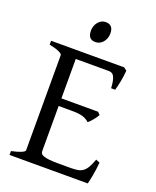

<svg xmlns="http://www.w3.org/2000/svg" viewBox="-147 -885 791 972"><g transform="rotate(20 248.0 -399.5)"><path d="M465.8 -119.1Q461.9 -77.1 455.8 -45.7Q449.7 -14.2 445.8 0H24.4V-21Q57.6 -27.8 76.4 -35.9Q95.2 -43.9 95.2 -50.8V-564Q95.2 -569.8 77.4 -578.6Q59.6 -587.4 24.4 -594.2V-615.2H418L434.1 -603Q433.1 -590.3 431.2 -575.2Q429.2 -560.1 426.3 -544.9Q423.3 -529.8 420.2 -516.1Q417 -502.4 414.1 -493.2H392.1Q391.1 -515.6 387.9 -530.8Q384.8 -545.9 379.9 -554.9Q375 -564 367.9 -567.6Q360.8 -571.3 352.1 -571.3H173.3V-358.9H371.1L383.8 -345.2Q379.9 -338.4 374.3 -330.6Q368.7 -322.8 362.5 -315.2Q356.4 -307.6 350.3 -301.3Q344.2 -294.9 338.9 -291Q331.5 -298.3 323 -303.2Q314.5 -308.1 303.5 -311.5Q292.5 -314.9 277.6 -316.4Q262.7 -317.9 242.2 -317.9H173.3V-75.2Q173.3 -67.9 176.8 -62.3Q180.2 -56.6 190.9 -52.5Q201.7 -48.3 221.2 -46.1Q240.7 -43.9 272.9 -43.9H335.9Q358.4 -43.9 374.3 -46.4Q390.1 -48.8 402.3 -57.4Q414.6 -65.9 424.6 -82.5Q434.6 -99.1 444.8 -127.9ZM293.9 -752.4Q293.9 -738.8 289.6 -726.6Q285.2 -714.4 277.6 -705.3Q270 -696.3 259.8 -690.9Q249.5 -685.5 237.3 -685.5Q215.3 -685.5 205.8 -697.8Q196.3 -710 196.3 -732.4Q196.3 -746.1 200.7 -758.3Q205.1 -770.5 212.9 -779.5Q220.7 -788.6 230.7 -793.7Q240.7 -798.8 252.4 -798.8Q293.9 -798.8 293.9 -752.4Z"/></g></svg>

Font: Gentium Plus Afr
Style: Regular
Weight: 400
Designer: J. Victor Gaultney, Annie Olsen, Iska Routamaa, Becca Hirsbrunner
Foundry: SIL International
Version: Version 5.000